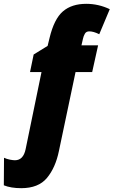

<svg xmlns="http://www.w3.org/2000/svg" viewBox="-57 -744 594 1004"><path d="M251 46 338 -367H425L456 -507H369L377 -542Q380 -556 387 -568Q394 -580 410 -580Q432 -580 462 -565L517 -696Q458 -724 394 -724Q318 -724 272 -684.5Q226 -645 202 -545L192 -504L119 -459L100 -367H160L77 36Q65 94 21 94Q12 94 -4.5 91Q-21 88 -36 81L-37 225Q0 240 54 240Q144 240 188.5 186.5Q233 133 251 46Z"/></svg>

Font: Noto Sans Display SemiCondensed Black
Style: Italic
Weight: 900
Width: 4
Designer: Monotype Design team
Foundry: Monotype Imaging Inc.
Version: 1.000